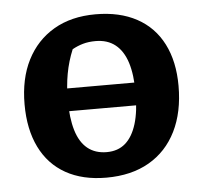

<svg xmlns="http://www.w3.org/2000/svg" viewBox="-43 -544 626 597"><g transform="rotate(-5 270.0 -245.5)"><path d="M104 -207V-278H441V-207ZM266 9Q192 9 139.5 -20.5Q87 -50 59.5 -106Q32 -162 32 -240Q32 -320 61.5 -378Q91 -436 145.5 -468Q200 -500 276 -500Q351 -500 404.5 -471Q458 -442 486 -387Q514 -332 514 -256Q514 -174 484.5 -114.5Q455 -55 399.5 -23Q344 9 266 9ZM274 -70Q309 -70 332 -90Q355 -110 367 -149Q379 -188 379 -246Q379 -303 367 -340.5Q355 -378 330.5 -397.5Q306 -417 269 -417Q247 -417 229.5 -412Q212 -407 196 -398Q181 -362 174 -323.5Q167 -285 167 -242Q167 -186 178.5 -147.5Q190 -109 214 -89.5Q238 -70 274 -70Z"/></g></svg>

Font: Piazzolla 24pt
Style: Bold
Weight: 700
Designer: Juan Pablo del Peral
Foundry: Huerta Tipografica
Version: Version 2.005